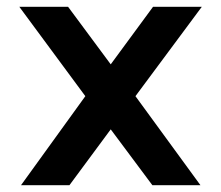

<svg xmlns="http://www.w3.org/2000/svg" viewBox="-20 -537 653 567"><path d="M380 -253 572 10H430L307 -155L185 10H42L232 -253L37 -517H181L307 -347L432 -517H576Z"/></svg>

Font: SUIT
Style: Bold
Weight: 700
Designer: Sunn Youn; Korean Glyphs from Source Han Sans (Sandoll Communications; Soo-young Jang, Joo-yeon Kang)
Foundry: Sunn
Version: Version 1.150